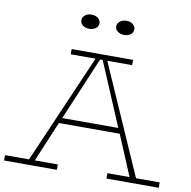

<svg xmlns="http://www.w3.org/2000/svg" viewBox="-101 -990 1076 1084"><g transform="rotate(10 436.5 -448.5)"><path d="M335.9 -815.9Q314.5 -815.9 299.8 -827.4Q285.2 -838.9 285.2 -856Q285.2 -873 299.8 -885Q314.5 -897 335.9 -897Q359.9 -897 374.5 -885.3Q389.2 -873.5 389.2 -856Q389.2 -838.4 374.5 -827.1Q359.9 -815.9 335.9 -815.9ZM537.1 -815.9Q515.1 -815.9 500 -827.4Q484.9 -838.9 484.9 -856Q484.9 -873 500.2 -885Q515.6 -897 537.1 -897Q560.1 -897 574.5 -885.3Q588.9 -873.5 588.9 -856Q588.9 -838.4 574.5 -827.1Q560.1 -815.9 537.1 -815.9ZM744.1 -30.8H879.9V0H580.1V-30.8H707L609.9 -262.2H261.2L164.1 -30.8H295.9V0H-6.8V-30.8H130.9L401.9 -655.8H259.8V-686H611.8V-655.8H469.2ZM274.9 -293H596.2L442.9 -655.8H428.2Z"/></g></svg>

Font: BioRhyme ExtraLight
Style: Regular
Weight: 275
Designer: Aoife Mooney
Foundry: Aoife Mooney Type
Version: Version 1.500;PS 001.500;hotconv 1.0.88;makeotf.lib2.5.64775